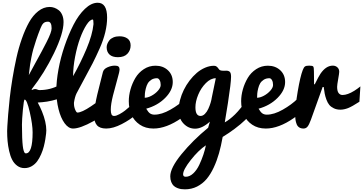

<svg xmlns="http://www.w3.org/2000/svg" viewBox="-20 -958 2706 1431"><path d="M33.2 18.6Q33.2 11.7 34.7 -17.8Q36.1 -47.4 40.8 -104.7Q45.4 -162.1 52.7 -228.8Q60.1 -295.4 73 -373.8Q85.9 -452.1 102.3 -526.4Q118.7 -600.6 143.1 -670.2Q167.5 -739.7 196.5 -791.7Q225.6 -843.8 265.4 -875Q305.2 -906.2 350.1 -906.2Q368.2 -906.2 385.3 -900.1Q402.3 -894 418.2 -881.6Q434.1 -869.1 443.8 -846.2Q453.6 -823.2 453.6 -793Q453.6 -709 382.3 -561.3Q311 -413.6 217.3 -294.4L216.3 -286.6Q232.4 -294.4 241.2 -294.4Q250 -294.4 258.5 -290.5Q267.1 -286.6 273.4 -286.6Q356 -286.6 421.4 -323.7Q450.2 -339.4 473.1 -361.3L462.4 -242.7Q408.7 -213.4 330.1 -200.7Q293.5 -195.3 261.2 -193.8Q279.3 -160.6 293 -127Q325.2 -47.9 325.2 14.2Q325.2 21.5 323.7 37.1Q322.3 52.7 317.9 79.6Q313.5 106.4 306.4 134.3Q299.3 162.1 286.6 191.4Q273.9 220.7 257.6 243.4Q241.2 266.1 216.6 280.5Q191.9 294.9 162.6 294.9Q131.8 294.9 108.2 277.3Q84.5 259.8 70.6 232.4Q56.6 205.1 48.1 167Q39.6 128.9 36.4 93.3Q33.2 57.6 33.2 18.6ZM163.6 -215.8Q157.7 -215.8 150.6 -140.6Q143.6 -65.4 143.6 -28.8Q143.6 26.4 145.3 66.7Q147 106.9 149.7 129.4Q152.3 151.9 156.5 164.8Q160.6 177.7 164.3 181.4Q168 185.1 172.9 185.1Q223.1 185.1 223.1 27.8Q223.1 -28.8 201.9 -122.3Q180.7 -215.8 163.6 -215.8ZM282.2 -748.5Q264.2 -703.6 250 -661.4Q235.8 -619.1 228 -590.8Q220.2 -562.5 213.6 -528.8Q207 -495.1 204.8 -480.2Q202.6 -465.3 199.2 -435.3Q195.8 -405.3 194.8 -398.4Q212.9 -432.6 242.2 -485.8Q271.5 -539.1 289.8 -573Q308.1 -606.9 327.1 -644.5Q346.2 -682.1 355.5 -707.3Q364.7 -732.4 364.7 -746.6Q364.7 -796.4 337.4 -796.4Q315.9 -796.4 304 -785.2Q292 -773.9 282.2 -748.5Z M524.4 0Q490.2 0 461.4 -39.6Q432.6 -79.1 416.3 -144.3Q399.9 -209.5 399.9 -284.2Q399.9 -353.5 415.8 -440.7Q431.6 -527.8 461.2 -614.5Q490.7 -701.2 528.1 -773.9Q565.4 -846.7 613 -892.1Q660.6 -937.5 708 -937.5Q778.3 -937.5 778.3 -827.1Q778.3 -774.9 764.4 -717Q750.5 -659.2 722.7 -596.7Q694.8 -534.2 670.4 -486.3Q646 -438.5 607.2 -367.9Q568.4 -297.4 550.3 -261.7Q537.6 -235.4 531.2 -192.9V-186Q531.2 -162.1 540.3 -140.6Q549.3 -119.1 557.1 -119.1Q588.9 -119.1 658.7 -166Q691.4 -187.5 723.1 -213.4L763.2 -110.8Q720.7 -80.1 677.2 -55.2Q577.6 0 524.4 0ZM524.9 -390.6Q580.6 -489.3 624.8 -594Q668.9 -698.7 676.8 -778.3Q676.8 -812.5 671.4 -812.5Q650.4 -812.5 624.5 -772.5Q598.6 -732.4 576.7 -672.4Q554.7 -612.3 539.8 -535.2Q524.9 -458 524.9 -390.6Z M993.2 -203.1V-104Q951.7 -66.4 887.5 -33.2Q823.2 0 771.5 0Q723.1 0 701.9 -25.4Q680.7 -50.8 680.7 -98.1Q680.7 -127 688.5 -171.9Q696.3 -216.8 704.6 -251.7Q712.9 -286.6 727.5 -343.5Q742.2 -400.4 747.1 -421.4Q753.4 -444.3 781.2 -456.5Q809.1 -468.8 835.9 -468.8Q855.5 -468.8 863.3 -461.7Q871.1 -454.6 871.1 -440.9Q871.1 -424.3 854.7 -367.9Q838.4 -311.5 822 -246.1Q805.7 -180.7 805.7 -141.6Q805.7 -117.7 811 -105.7Q816.4 -93.8 830.6 -93.8Q846.7 -93.8 870.8 -107.2Q895 -120.6 911.9 -134Q928.7 -147.5 957.5 -172.4Q986.3 -197.3 993.2 -203.1ZM774.9 -606Q774.9 -618.2 780 -631.3Q785.2 -644.5 795.4 -657.7Q805.7 -670.9 825.4 -679.2Q845.2 -687.5 870.6 -687.5Q907.2 -687.5 930.4 -670.7Q953.6 -653.8 953.6 -619.1Q953.6 -583 929.7 -557.4Q905.8 -531.7 858.9 -531.7Q817.4 -531.7 796.1 -551.5Q774.9 -571.3 774.9 -606Z M1123.5 0Q1064.5 0 1022 -28.8Q979.5 -57.6 959.7 -102.8Q939.9 -147.9 939.9 -203.6Q939.9 -246.6 952.6 -291.7Q965.3 -336.9 989 -377Q1012.7 -417 1052 -442.6Q1091.3 -468.3 1139.2 -468.3Q1194.8 -468.3 1231.2 -434.6Q1267.6 -400.9 1267.6 -346.2Q1267.6 -285.2 1211.2 -228.3Q1154.8 -171.4 1069.8 -147.9Q1084.5 -122.1 1098.1 -112.8Q1111.8 -103.5 1131.3 -103.5Q1184.6 -103.5 1250 -140.6Q1315.4 -177.7 1360.8 -222.2L1423.8 -156.7Q1381.8 -113.3 1332.5 -78.1Q1220.2 0 1123.5 0ZM1058.6 -229.5Q1081.5 -229.5 1109.6 -244.6Q1137.7 -259.8 1157.7 -282.5Q1177.7 -305.2 1177.7 -324.7Q1177.7 -346.7 1169.7 -360.8Q1161.6 -375 1149.9 -375Q1126 -375 1108.4 -363.8Q1090.8 -352.5 1081.5 -336.7Q1072.3 -320.8 1066.9 -299.1Q1061.5 -277.3 1060.1 -261.7Q1058.6 -246.1 1058.6 -229.5Z M1531.2 -5.9 1544.4 -51.3Q1485.8 1 1434.1 1Q1384.3 1 1347.9 -37.1Q1311.5 -75.2 1311.5 -137.2Q1311.5 -173.3 1321.8 -212.4Q1332 -251.5 1349.9 -287.8Q1367.7 -324.2 1392.8 -357.2Q1418 -390.1 1446.5 -414.6Q1475.1 -439 1508.5 -453.4Q1542 -467.8 1574.7 -467.8Q1587.9 -467.8 1595.7 -460.9Q1603.5 -454.1 1609.1 -445.6Q1614.7 -437 1620.6 -434.6Q1629.4 -430.7 1645 -430.7Q1648.4 -430.7 1655.8 -430.9Q1663.1 -431.2 1667 -431.2Q1684.1 -431.2 1693.1 -422.1Q1702.1 -413.1 1702.1 -385.7Q1702.1 -341.3 1678.7 -189.9Q1668.9 -124.5 1655.3 -45.9Q1691.9 -66.4 1731.9 -105.5Q1772 -144.5 1830.1 -228L1853.5 -119.6Q1824.2 -69.3 1729 2Q1689 32.2 1639.6 62.5Q1627.9 128.9 1612.3 184.1Q1596.7 239.3 1573 290.3Q1549.3 341.3 1519.5 376.5Q1489.7 411.6 1448.7 432.4Q1407.7 453.1 1358.4 453.1Q1343.3 453.1 1329.6 451.2Q1315.9 449.2 1300.5 442.9Q1285.2 436.5 1274.4 426.5Q1263.7 416.5 1256.3 398.2Q1249 379.9 1249 356Q1249 293.5 1332.8 190.9Q1416.5 88.4 1531.2 -5.9ZM1436.5 -158.2Q1436.5 -93.8 1474.6 -93.8Q1491.7 -93.8 1507.1 -109.1Q1522.5 -124.5 1532.7 -147.2Q1543 -169.9 1549.6 -191.9Q1556.2 -213.9 1558.6 -231.4L1588.4 -375Q1550.3 -375 1514.2 -338.6Q1478 -302.2 1457.3 -252Q1436.5 -201.7 1436.5 -158.2ZM1364.3 359.4Q1393.6 359.4 1420.2 334.5Q1446.8 309.6 1465.1 270.8Q1483.4 231.9 1495.6 195.3Q1507.8 158.7 1514.6 125Q1458.5 162.6 1401.6 234.9Q1344.7 307.1 1344.7 341.3Q1344.7 359.4 1364.3 359.4Z M1960.9 0Q1901.9 0 1859.4 -28.8Q1816.9 -57.6 1797.1 -102.8Q1777.3 -147.9 1777.3 -203.6Q1777.3 -246.6 1790 -291.7Q1802.7 -336.9 1826.4 -377Q1850.1 -417 1889.4 -442.6Q1928.7 -468.3 1976.6 -468.3Q2032.2 -468.3 2068.6 -434.6Q2105 -400.9 2105 -346.2Q2105 -285.2 2048.6 -228.3Q1992.2 -171.4 1907.2 -147.9Q1921.9 -122.1 1935.5 -112.8Q1949.2 -103.5 1968.8 -103.5Q2022 -103.5 2087.4 -140.6Q2152.8 -177.7 2198.2 -222.2L2261.2 -156.7Q2219.2 -113.3 2169.9 -78.1Q2057.6 0 1960.9 0ZM1896 -229.5Q1918.9 -229.5 1947 -244.6Q1975.1 -259.8 1995.1 -282.5Q2015.1 -305.2 2015.1 -324.7Q2015.1 -346.7 2007.1 -360.8Q1999 -375 1987.3 -375Q1963.4 -375 1945.8 -363.8Q1928.2 -352.5 1918.9 -336.7Q1909.7 -320.8 1904.3 -299.1Q1898.9 -277.3 1897.5 -261.7Q1896 -246.1 1896 -229.5Z M2180.2 -102.1Q2180.2 -166 2199 -276.9Q2217.8 -387.7 2236.3 -435.5Q2244.1 -456.5 2253.2 -462.6Q2262.2 -468.8 2284.7 -468.8Q2309.6 -468.8 2314.7 -461.9Q2319.8 -455.1 2319.8 -424.3Q2319.8 -352.1 2320.8 -330.1H2326.2Q2355 -388.7 2368.7 -408.7Q2409.7 -468.8 2460.4 -468.8Q2480.5 -468.8 2494.4 -456.3Q2508.3 -443.8 2508.3 -422.9Q2508.3 -412.1 2500.5 -368.7Q2492.7 -325.2 2492.7 -311Q2492.7 -278.3 2503.9 -264.2Q2515.1 -250 2532.7 -250Q2570.3 -250 2621.1 -281.7Q2644.5 -296.4 2666 -314L2658.7 -199.7Q2604 -164.1 2574.2 -152.3Q2543.5 -140.6 2517.1 -140.6Q2489.3 -140.6 2468 -150.9Q2446.8 -161.1 2434.3 -176Q2421.9 -190.9 2412.8 -215.6Q2403.8 -240.2 2400.1 -260.3Q2396.5 -280.3 2392.6 -309.6H2384.8L2297.4 -65.9Q2283.7 -28.3 2272 -14.2Q2260.3 0 2242.2 0Q2223.1 0 2210.2 -8.3Q2197.3 -16.6 2191.2 -32Q2185.1 -47.4 2182.6 -63.7Q2180.2 -80.1 2180.2 -102.1Z"/></svg>

Font: iCiel Pacifico
Style: Regular
Weight: 400
Designer: Vernon Adams
Foundry: Vernon Adams
Version: Version 1.00 September 26, 2014, initial release